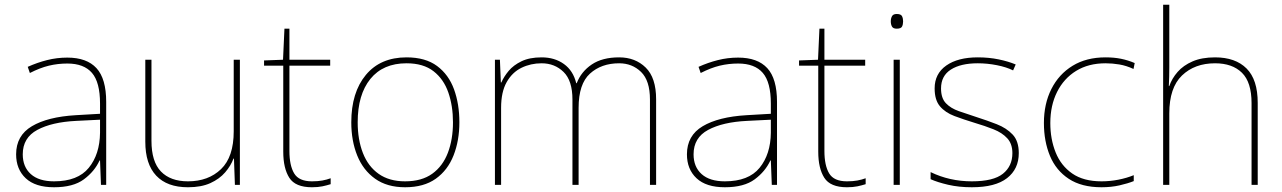

<svg xmlns="http://www.w3.org/2000/svg" viewBox="-20 -780 5410 810"><path d="M264 -537Q346 -537 387 -492.5Q428 -448 428 -350V0H406L402 -103H400Q379 -57 334 -23.5Q289 10 208 10Q129 10 88.5 -28Q48 -66 48 -129Q48 -208 114.5 -247.5Q181 -287 299 -294L402 -300V-343Q402 -433 368 -472.5Q334 -512 264 -512Q224 -512 186.5 -503Q149 -494 106 -472L97 -498Q137 -516 178.5 -526.5Q220 -537 264 -537ZM301 -270Q199 -265 137.5 -232Q76 -199 76 -129Q76 -76 110 -45.5Q144 -15 208 -15Q308 -15 354.5 -72Q401 -129 402 -220V-275Z M992 -528V0H971L967 -111H965Q954 -81 930 -53Q906 -25 867.5 -7.5Q829 10 773 10Q685 10 639 -39Q593 -88 593 -182V-528H619V-186Q619 -98 659 -56.5Q699 -15 773 -15Q859 -15 912.5 -66.5Q966 -118 966 -226V-528Z M1296 -15Q1321 -15 1340 -18.5Q1359 -22 1375 -28V-3Q1359 2 1340.5 6Q1322 10 1296 10Q1226 10 1200.5 -30Q1175 -70 1175 -140V-503H1094V-525L1174 -528L1180 -659H1201V-528H1373V-503H1201V-143Q1201 -82 1221 -48.5Q1241 -15 1296 -15Z M1918 -264Q1918 -187 1893.5 -124.5Q1869 -62 1818.5 -26Q1768 10 1689 10Q1613 10 1562.5 -26Q1512 -62 1487 -124Q1462 -186 1462 -264Q1462 -390 1523.5 -464Q1585 -538 1695 -538Q1775 -538 1824 -501.5Q1873 -465 1895.5 -403Q1918 -341 1918 -264ZM1489 -264Q1489 -191 1511 -134.5Q1533 -78 1577.5 -46.5Q1622 -15 1689 -15Q1759 -15 1803.5 -47Q1848 -79 1869.5 -135.5Q1891 -192 1891 -264Q1891 -333 1871.5 -389.5Q1852 -446 1809 -479.5Q1766 -513 1695 -513Q1596 -513 1542.5 -447Q1489 -381 1489 -264Z M2592 -538Q2660 -538 2704 -495Q2748 -452 2748 -361V0H2722V-360Q2722 -440 2684.5 -476.5Q2647 -513 2592 -513Q2517 -513 2469 -469.5Q2421 -426 2421 -325V0H2395V-360Q2395 -440 2357.5 -476.5Q2320 -513 2265 -513Q2219 -513 2180 -494Q2141 -475 2117.5 -433.5Q2094 -392 2094 -325V0H2068V-528H2089L2093 -432H2095Q2106 -457 2126 -481Q2146 -505 2180 -521.5Q2214 -538 2265 -538Q2320 -538 2359 -510Q2398 -482 2411 -429H2413Q2432 -478 2476.5 -508Q2521 -538 2592 -538Z M3094 -537Q3176 -537 3217 -492.5Q3258 -448 3258 -350V0H3236L3232 -103H3230Q3209 -57 3164 -23.5Q3119 10 3038 10Q2959 10 2918.5 -28Q2878 -66 2878 -129Q2878 -208 2944.5 -247.5Q3011 -287 3129 -294L3232 -300V-343Q3232 -433 3198 -472.5Q3164 -512 3094 -512Q3054 -512 3016.5 -503Q2979 -494 2936 -472L2927 -498Q2967 -516 3008.5 -526.5Q3050 -537 3094 -537ZM3131 -270Q3029 -265 2967.5 -232Q2906 -199 2906 -129Q2906 -76 2940 -45.5Q2974 -15 3038 -15Q3138 -15 3184.5 -72Q3231 -129 3232 -220V-275Z M3553 -15Q3578 -15 3597 -18.5Q3616 -22 3632 -28V-3Q3616 2 3597.5 6Q3579 10 3553 10Q3483 10 3457.5 -30Q3432 -70 3432 -140V-503H3351V-525L3431 -528L3437 -659H3458V-528H3630V-503H3458V-143Q3458 -82 3478 -48.5Q3498 -15 3553 -15Z M3763 -721Q3781 -721 3785.5 -711.5Q3790 -702 3790 -690Q3790 -677 3785.5 -668Q3781 -659 3763 -659Q3748 -659 3743 -668Q3738 -677 3738 -690Q3738 -702 3743 -711.5Q3748 -721 3763 -721ZM3776 -528V0H3750V-528Z M4278 -134Q4278 -67 4228.5 -28.5Q4179 10 4080 10Q4025 10 3980 -0.5Q3935 -11 3906 -24V-54Q3986 -15 4080 -15Q4171 -15 4211 -47Q4251 -79 4251 -134Q4251 -173 4229.5 -196.5Q4208 -220 4171.5 -234.5Q4135 -249 4091 -262Q4045 -276 4006.5 -290.5Q3968 -305 3945.5 -331.5Q3923 -358 3923 -407Q3923 -469 3972 -503.5Q4021 -538 4105 -538Q4152 -538 4193 -529.5Q4234 -521 4265 -508L4254 -483Q4226 -497 4185.5 -505Q4145 -513 4105 -513Q4033 -513 3991.5 -486.5Q3950 -460 3950 -407Q3950 -366 3970.5 -344.5Q3991 -323 4025.5 -311Q4060 -299 4100 -286Q4144 -272 4185 -256Q4226 -240 4252 -212.5Q4278 -185 4278 -134Z M4627 10Q4543 10 4489 -25.5Q4435 -61 4409.5 -122.5Q4384 -184 4384 -261Q4384 -342 4415.5 -404.5Q4447 -467 4505 -502.5Q4563 -538 4644 -538Q4680 -538 4709.5 -532Q4739 -526 4767 -514L4762 -489Q4732 -503 4702.5 -508Q4673 -513 4644 -513Q4572 -513 4520 -481Q4468 -449 4439.5 -392Q4411 -335 4411 -261Q4411 -193 4433.5 -137Q4456 -81 4503.5 -48Q4551 -15 4627 -15Q4663 -15 4698.5 -22Q4734 -29 4763 -41V-16Q4738 -6 4703 2Q4668 10 4627 10Z M4913 -496Q4913 -474 4912.5 -456.5Q4912 -439 4911 -417H4913Q4924 -449 4948 -476.5Q4972 -504 5011 -521Q5050 -538 5106 -538Q5192 -538 5239 -491Q5286 -444 5286 -346V0H5260V-345Q5260 -433 5219.5 -473Q5179 -513 5106 -513Q5020 -513 4966.5 -461.5Q4913 -410 4913 -302V0H4887V-760H4913Z"/></svg>

Font: Noto Sans Myanmar UI Thin
Style: Regular
Weight: 100
Designer: Monotype Design Team
Foundry: Monotype Imaging Inc.
Version: Version 2.103; ttfautohint (v1.8.4.7-5d5b)